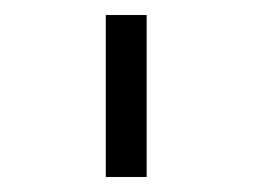

<svg xmlns="http://www.w3.org/2000/svg" viewBox="-20 -710 338 257"><path d="M121.6 -473.1V-689.9H176.3V-473.1Z"/></svg>

Font: HK Grotesk Legacy
Style: Regular
Weight: 400
Designer: Alfredo Marco Pradil
Foundry: Hanken Design Co.
Version: Version 2.022;PS 002.022;hotconv 1.0.88;makeotf.lib2.5.64775